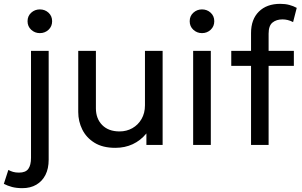

<svg xmlns="http://www.w3.org/2000/svg" viewBox="-82 -755 1575 1000"><path d="M34.5 225Q4 225 -19.5 218.8Q-43 212.5 -62 202.5L-38.5 130Q-26.5 136.5 -14 140.2Q-1.5 144 17 144Q51.5 144 65.5 124.5Q79.5 105 79.5 67V-490H171.5V77Q171.5 123 154.8 156Q138 189 107.2 207Q76.5 225 34.5 225ZM125.5 -582.5Q99.5 -582.5 80.5 -600Q61.5 -617.5 61.5 -644.5Q61.5 -671.5 80.5 -688.8Q99.5 -706 125.5 -706Q152 -706 170.8 -688.8Q189.5 -671.5 189.5 -644.5Q189.5 -617.5 170.8 -600Q152 -582.5 125.5 -582.5Z M518.5 15Q453 15 410.2 -11.5Q367.5 -38 346.5 -80.5Q325.5 -123 325.5 -171.5V-490H417.5V-191Q417.5 -137 450.2 -103.8Q483 -70.5 540.5 -70.5Q577.5 -70.5 607.5 -87.5Q637.5 -104.5 655.2 -135.2Q673 -166 673 -206.5V-490H765V0H680.5V-60Q650 -23 609.2 -4Q568.5 15 518.5 15Z M924 0V-490H1016V0ZM970 -582.5Q944 -582.5 925 -600Q906 -617.5 906 -644.5Q906 -671.5 925 -688.8Q944 -706 970 -706Q996.5 -706 1015.2 -688.8Q1034 -671.5 1034 -644.5Q1034 -617.5 1015.2 -600Q996.5 -582.5 970 -582.5Z M1225.5 0V-583Q1225.5 -654 1266.2 -694.5Q1307 -735 1377.5 -735Q1404 -735 1425.2 -729.2Q1446.5 -723.5 1463.5 -714L1444.5 -640Q1430 -647.5 1416.2 -650.8Q1402.5 -654 1389.5 -654Q1357.5 -654 1337.2 -637.5Q1317 -621 1317 -579.5V-490H1448.5V-412H1317V0ZM1122.5 -412V-490H1239.5V-412Z"/></svg>

Font: Geologica Cursive Light
Style: Regular
Weight: 300
Designer: Sindre Bremnes, Frode Helland
Foundry: Monokrom Skriftforlag AS
Version: Version 1.010;gftools[0.9.28]